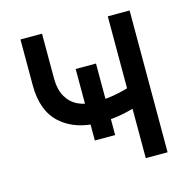

<svg xmlns="http://www.w3.org/2000/svg" viewBox="-86 -630 700 714"><g transform="rotate(-15 263.5 -273.5)"><path d="M301.8 -387.7V-112.3H223.6V-387.7ZM473.6 -545.9V0H389.6V-545.9ZM441.4 -285.2V-207Q413.1 -196.8 384.8 -188.7Q356.4 -180.7 325.7 -176.3Q294.9 -171.9 257.8 -171.9Q165 -171.9 109.1 -221.9Q53.2 -272 53.7 -372.1V-546.9H136.7V-372.1Q137.2 -330.6 153.1 -303.5Q168.9 -276.4 196.3 -263.2Q223.6 -250 257.8 -250Q311 -250 354.2 -259.8Q397.5 -269.5 441.4 -285.2Z"/></g></svg>

Font: Inter Tight
Style: Regular
Weight: 400
Designer: Rasmus Andersson
Foundry: rsms
Version: Version 3.002